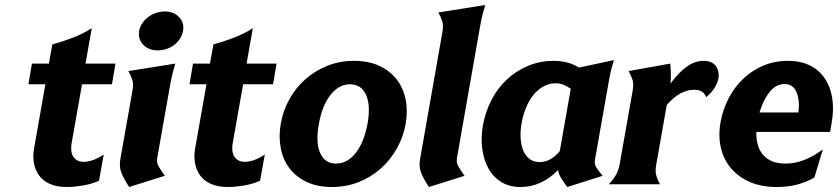

<svg xmlns="http://www.w3.org/2000/svg" viewBox="-20 -739 3361 770"><path d="M190 -561Q228 -571 270 -587Q312 -603 348 -626L323 -484H443L429 -401H309L268 -169Q265 -156 265.5 -141.5Q266 -127 271 -116Q276 -105 287 -97.5Q298 -90 316 -90Q332 -90 351.5 -96.5Q371 -103 396 -119L377 -14Q345 0 309.5 5.5Q274 11 248 11Q208 11 180 -1.5Q152 -14 136.5 -35.5Q121 -57 116 -85.5Q111 -114 117 -146L162 -401H94L108 -484H176Z M538 -615Q541 -631 550.5 -645.5Q560 -660 574 -670.5Q588 -681 605.5 -687Q623 -693 641 -693Q677 -693 698.5 -670Q720 -647 714 -615Q711 -599 702 -584.5Q693 -570 679.5 -559.5Q666 -549 648.5 -543Q631 -537 613 -537Q576 -537 554.5 -559.5Q533 -582 538 -615ZM511 -374Q516 -401 511 -417.5Q506 -434 495 -454L683 -484Q677 -464 672.5 -446.5Q668 -429 663 -402L611 -108Q607 -88 615.5 -73Q624 -58 641 -34L498 11Q477 -21 467 -45.5Q457 -70 463 -103Z M836 -561Q874 -571 916 -587Q958 -603 994 -626L969 -484H1089L1075 -401H955L914 -169Q911 -156 911.5 -141.5Q912 -127 917 -116Q922 -105 933 -97.5Q944 -90 962 -90Q978 -90 997.5 -96.5Q1017 -103 1042 -119L1023 -14Q991 0 955.5 5.5Q920 11 894 11Q854 11 826 -1.5Q798 -14 782.5 -35.5Q767 -57 762 -85.5Q757 -114 763 -146L808 -401H740L754 -484H822Z M1106 -243Q1115 -295 1140.5 -341Q1166 -387 1204.5 -421Q1243 -455 1292.5 -475Q1342 -495 1400 -495Q1458 -495 1501 -475Q1544 -455 1570.5 -421Q1597 -387 1606.5 -341Q1616 -295 1607 -243Q1598 -191 1572 -144.5Q1546 -98 1507.5 -63.5Q1469 -29 1419 -9Q1369 11 1311 11Q1253 11 1210.5 -9Q1168 -29 1141.5 -63.5Q1115 -98 1106 -144.5Q1097 -191 1106 -243ZM1259 -243Q1245 -168 1264 -125.5Q1283 -83 1327 -83Q1373 -83 1406.5 -125.5Q1440 -168 1454 -243Q1467 -316 1448 -358.5Q1429 -401 1383 -401Q1339 -401 1305.5 -358.5Q1272 -316 1259 -243Z M1754 -609Q1759 -636 1754 -652.5Q1749 -669 1738 -689L1926 -719Q1920 -699 1915.5 -681.5Q1911 -664 1906 -637L1813 -108Q1809 -88 1817.5 -73Q1826 -58 1843 -34L1700 11Q1679 -21 1669 -45.5Q1659 -70 1665 -103Z M2366 -98Q2363 -81 2371.5 -67.5Q2380 -54 2397 -34L2255 11Q2240 -9 2230.5 -24.5Q2221 -40 2218 -57Q2187 -25 2149 -7Q2111 11 2068 11Q2023 11 1990.5 -9Q1958 -29 1939 -63Q1920 -97 1914 -142Q1908 -187 1917 -238Q1927 -292 1951.5 -339Q1976 -386 2013 -420.5Q2050 -455 2098 -475Q2146 -495 2201 -495Q2259 -495 2302 -468L2442 -498Q2436 -478 2431.5 -460.5Q2427 -443 2422 -415ZM2144 -89Q2167 -89 2187.5 -100.5Q2208 -112 2225 -133L2269 -383Q2255 -393 2240 -399Q2225 -405 2208 -405Q2182 -405 2159.5 -392.5Q2137 -380 2119.5 -358.5Q2102 -337 2090 -308Q2078 -279 2072 -246Q2066 -213 2068 -184Q2070 -155 2079 -134Q2088 -113 2104.5 -101Q2121 -89 2144 -89Z M2612 -80Q2607 -54 2611.5 -37Q2616 -20 2627 0H2422Q2440 -20 2450 -37Q2460 -54 2465 -80L2517 -374Q2522 -401 2517 -417.5Q2512 -434 2501 -454L2668 -484Q2670 -464 2670.5 -445.5Q2671 -427 2669 -404Q2704 -451 2736 -473Q2768 -495 2801 -495Q2836 -495 2851 -474Q2866 -453 2861 -424Q2853 -384 2812 -349Q2807 -363 2796 -371Q2785 -379 2763 -379Q2737 -379 2710 -365Q2683 -351 2654 -318Z M3013 -210Q3012 -149 3042 -116Q3072 -83 3130 -83Q3170 -83 3208 -98.5Q3246 -114 3280 -140L3246 -27Q3215 -9 3177.5 1Q3140 11 3096 11Q3033 11 2986.5 -9.5Q2940 -30 2910.5 -65.5Q2881 -101 2870.5 -148.5Q2860 -196 2870 -251Q2879 -300 2902 -344.5Q2925 -389 2960 -422.5Q2995 -456 3040.5 -475.5Q3086 -495 3140 -495Q3191 -495 3228 -476.5Q3265 -458 3287.5 -425Q3310 -392 3317.5 -346Q3325 -300 3315 -245L3309 -210ZM3182 -288Q3188 -336 3174.5 -369Q3161 -402 3126 -402Q3091 -402 3065.5 -369Q3040 -336 3026 -288Z"/></svg>

Font: LT Museum
Style: Bold Italic
Weight: 700
Designer: Daniel Lyons
Foundry: LyonsType
Version: Version 1.011